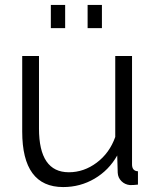

<svg xmlns="http://www.w3.org/2000/svg" viewBox="-20 -748 634 778"><path d="M186 -634V-728H244V-634ZM335 -634V-728H393V-634ZM70 -215V-521H138V-227Q138 -50 259 -50Q320 -50 372 -89Q424 -128 447 -193V-521H515V-82Q515 -55 539 -54V0Q523 2 507 2Q486 0 472 -14Q458 -28 457 -48L455 -118Q421 -58 363 -24Q305 10 236 10Q70 10 70 -215Z"/></svg>

Font: Raleway-v4020
Style: Regular
Weight: 400
Designer: Matt McInerney, Pablo Impallari, Rodrigo Fuenzalida
Foundry: Matt McInerney, Pablo Impallari, Rodrigo Fuenzalida
Version: Version 4.020;PS 004.020;hotconv 1.0.88;makeotf.lib2.5.64775